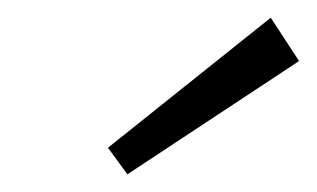

<svg xmlns="http://www.w3.org/2000/svg" viewBox="-20 -739 358 217"><path d="M286 -719 318 -670 124 -542 102 -572Z"/></svg>

Font: Exo 2 Light
Style: Italic
Weight: 300
Italic angle: -8°
Designer: Natanael Gama
Foundry: Natanael Gama
Version: Version 2.010